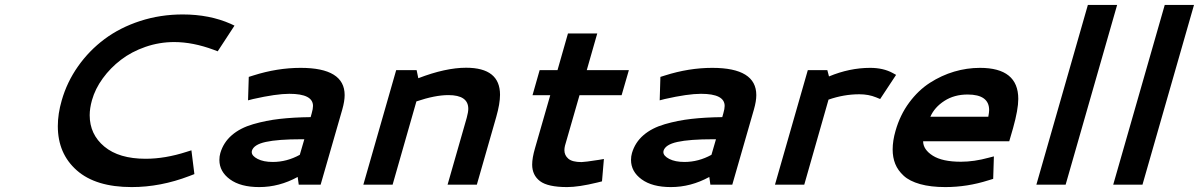

<svg xmlns="http://www.w3.org/2000/svg" viewBox="-20 -758 4920 788"><path d="M730 -698.7Q839.8 -698.7 926.8 -660.2L942.4 -652.8L873.5 -547.4L856.9 -553.7Q771.5 -585.4 694.8 -585.4Q634.3 -585.4 577.1 -565.7Q520 -545.9 476.6 -512.7Q433.1 -479.5 401.9 -436.5Q370.6 -393.6 357.4 -346.7Q348.1 -313.5 348.1 -285.2Q348.1 -206.5 408.2 -156.5Q468.3 -106.4 577.6 -106.4Q657.7 -106.4 745.6 -134.8L765.6 -141.1L777.8 -43.5L757.3 -35.6Q638.7 9.8 520.5 9.8Q373 9.8 295.2 -58.8Q217.3 -127.4 217.3 -240.2Q217.3 -291 233.4 -346.2Q254.9 -421.4 300.3 -485.8Q345.7 -550.3 409.2 -597.7Q472.7 -645 555.4 -671.9Q638.2 -698.7 730 -698.7Z M1213.9 -479.5Q1394.5 -479.5 1394.5 -367.7Q1394.5 -342.8 1384.8 -308.6L1295.9 0H1206.1L1201.7 -31.7Q1126 9.8 1043.9 9.8Q967.3 9.8 923.8 -22Q880.4 -53.7 880.4 -101.6Q880.4 -116.7 884.3 -129.9Q897 -173.3 931.4 -203.1Q965.8 -232.9 1019 -248.3Q1072.3 -263.7 1127.9 -270Q1183.6 -276.4 1254.9 -277.3L1259.3 -293Q1264.6 -311.5 1264.6 -323.2Q1264.6 -373 1167.5 -373Q1113.8 -373 1019 -351.6L998 -346.2L1001 -442.4L1019.5 -448.2Q1117.7 -479.5 1213.9 -479.5ZM1210.4 -122.6 1229 -186.5H1217.3Q1120.6 -186.5 1070.8 -175.5Q1021 -164.6 1013.7 -138.7Q1013.2 -137.2 1013.2 -133.8Q1013.2 -118.2 1037.4 -105.7Q1061.5 -93.3 1099.6 -93.3Q1157.2 -93.3 1210.4 -122.6Z M1606 -470.2H1689.9L1696.8 -437Q1808.6 -480 1893.1 -480Q2032.2 -480 2032.2 -369.1Q2032.2 -332.5 2016.6 -277.8L1937 0H1816.9L1895.5 -274.4Q1901.9 -297.9 1901.9 -311.5Q1901.9 -367.7 1820.3 -367.7Q1765.6 -367.7 1689 -341.8L1591.3 0H1471.2Z M2431.2 -8.8Q2355 9.8 2307.6 9.8Q2228.5 9.8 2196.3 -14.6Q2164.1 -39.1 2164.1 -82.5Q2164.1 -109.9 2175.8 -149.9L2238.3 -367.2H2165.5L2194.8 -470.2H2268.1L2311 -620.6H2431.2L2388.2 -470.2H2561L2531.2 -367.2H2358.4L2298.8 -160.2Q2296.4 -150.4 2296.4 -141.6Q2296.4 -120.6 2312.5 -106.7Q2328.6 -92.8 2366.7 -92.8Q2379.4 -92.8 2439 -102.1L2458.5 -105.5L2450.7 -13.7Z M2903.3 -479.5Q3084 -479.5 3084 -367.7Q3084 -342.8 3074.2 -308.6L2985.4 0H2895.5L2891.1 -31.7Q2815.4 9.8 2733.4 9.8Q2656.7 9.8 2613.3 -22Q2569.8 -53.7 2569.8 -101.6Q2569.8 -116.7 2573.7 -129.9Q2586.4 -173.3 2620.8 -203.1Q2655.3 -232.9 2708.5 -248.3Q2761.7 -263.7 2817.4 -270Q2873 -276.4 2944.3 -277.3L2948.7 -293Q2954.1 -311.5 2954.1 -323.2Q2954.1 -373 2856.9 -373Q2803.2 -373 2708.5 -351.6L2687.5 -346.2L2690.4 -442.4L2709 -448.2Q2807.1 -479.5 2903.3 -479.5ZM2899.9 -122.6 2918.5 -186.5H2906.7Q2810.1 -186.5 2760.3 -175.5Q2710.4 -164.6 2703.1 -138.7Q2702.6 -137.2 2702.6 -133.8Q2702.6 -118.2 2726.8 -105.7Q2751 -93.3 2789.1 -93.3Q2846.7 -93.3 2899.9 -122.6Z M3382.3 -444.3Q3466.8 -479.5 3551.3 -479.5Q3605 -479.5 3643.6 -458.5L3657.7 -450.7L3592.3 -351.6L3575.7 -358.4Q3544.9 -371.1 3506.8 -371.1Q3443.4 -371.1 3380.4 -349.1L3280.8 0H3160.6L3295.4 -470.2H3375.5Z M4002 -479.5Q4159.2 -479.5 4159.2 -352.1Q4159.2 -308.6 4137.7 -231.9L4122.1 -178.2H3768.6Q3769 -144 3808.3 -119.1Q3847.7 -94.2 3923.8 -94.2Q3978 -94.2 4038.1 -110.8L4059.1 -116.2L4056.2 -23.9L4037.1 -18.1Q3949.7 9.8 3859.9 9.8Q3799.8 9.8 3756.3 -2.4Q3712.9 -14.6 3689 -36.6Q3665 -58.6 3654.3 -85.2Q3643.6 -111.8 3643.6 -144.5Q3643.6 -180.2 3655.3 -220.7Q3673.8 -286.1 3711.4 -336.9Q3749 -387.7 3796.6 -418.2Q3844.2 -448.7 3896.2 -464.1Q3948.2 -479.5 4002 -479.5ZM3951.2 -370.1Q3896.5 -370.1 3856 -344Q3815.4 -317.9 3798.3 -278.8H4036.1Q4039.6 -296.9 4039.6 -306.2Q4039.6 -370.1 3951.2 -370.1Z M4444.8 -737.8H4564.9L4353.5 0H4233.4Z M4760.3 -737.8H4880.4L4668.9 0H4548.8Z"/></svg>

Font: Cantarell
Style: Bold Italic
Weight: 700
Italic angle: -16°
Designer: Dave Crossland
Version: Version 1.004